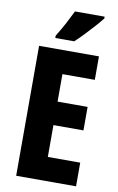

<svg xmlns="http://www.w3.org/2000/svg" viewBox="-101 -985 640 1039"><g transform="rotate(10 219.5 -465.5)"><path d="M394 0H65V-714H394V-585H216V-434H381V-305H216V-130H394ZM387 -921Q374 -904 350 -877Q326 -850 299 -821.5Q272 -793 248 -771H144V-784Q169 -824 188.5 -861Q208 -898 224 -931H387Z"/></g></svg>

Font: Noto Sans Sinhala ExtraCondensed ExtraBold
Style: Regular
Weight: 800
Width: 2
Designer: Jelle Bosma - Monotype Design Team
Foundry: Monotype Imaging Inc.
Version: Version 2.006; ttfautohint (v1.8.4.7-5d5b)